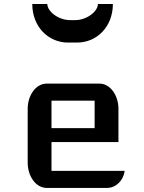

<svg xmlns="http://www.w3.org/2000/svg" viewBox="-20 -921 707 941"><path d="M115.7 -124C115.7 -55.7 157.2 0 208.5 0H505.4C548.3 0 585.9 -37.6 590.8 -83.5H232.4V-224.6H560.5V-387.2C560.5 -456.1 518.6 -511.2 467.8 -511.2H208.5C157.2 -511.2 115.7 -456.1 115.7 -387.2ZM232.4 -293V-427.7H443.8V-293ZM313.5 -712.4H357.9C455.1 -712.4 533.2 -790.5 533.2 -901.4H460C460 -866.2 407.2 -822.3 347.2 -822.3H324.7C264.2 -822.3 211.9 -866.2 211.9 -901.4H138.2C138.2 -790.5 216.3 -712.4 313.5 -712.4Z"/></svg>

Font: Atomic Age
Style: Regular
Weight: 400
Designer: James Grieshaber
Foundry: James Grieshaber
Version: Version 1.002